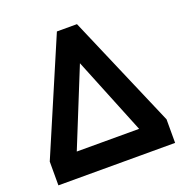

<svg xmlns="http://www.w3.org/2000/svg" viewBox="-126 -813 886 926"><g transform="rotate(-20 316.5 -350.0)"><path d="M18 0H617V-121L368 -700H265L18 -122ZM157 -123 317 -518 477 -123Z"/></g></svg>

Font: Vanilla Cream Black
Style: Regular
Weight: 900
Designer: Jeremy Tribby, Jinavaṁso
Foundry: Tribby Type
Version: Version 1.422;Glyphs 3.1.2 (3151)